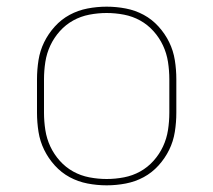

<svg xmlns="http://www.w3.org/2000/svg" viewBox="-20 -548 640 576"><path d="M300 8Q271 8 242.5 2.5Q214 -3 189 -16.5Q164 -30 144.5 -51.5Q125 -73 112.5 -98.5Q100 -124 95.5 -152.5Q91 -181 91 -210V-310Q91 -339 95.5 -367.5Q100 -396 112.5 -421.5Q125 -447 144.5 -468.5Q164 -490 189 -503.5Q214 -517 242.5 -522.5Q271 -528 300 -528Q329 -528 357.5 -522.5Q386 -517 411 -503.5Q436 -490 455.5 -468.5Q475 -447 487.5 -421.5Q500 -396 504.5 -367.5Q509 -339 509 -310V-210Q509 -181 504.5 -152.5Q500 -124 487.5 -98.5Q475 -73 455.5 -51.5Q436 -30 411 -16.5Q386 -3 357.5 2.5Q329 8 300 8ZM300 -11Q326 -11 352 -16Q378 -21 400.5 -33.5Q423 -46 440.5 -65.5Q458 -85 469 -108.5Q480 -132 484 -158Q488 -184 488 -210V-310Q488 -336 484 -362Q480 -388 469 -411.5Q458 -435 440.5 -454.5Q423 -474 400.5 -486.5Q378 -499 352 -504Q326 -509 300 -509Q274 -509 248 -504Q222 -499 199.5 -486.5Q177 -474 159.5 -454.5Q142 -435 131 -411.5Q120 -388 116 -362Q112 -336 112 -310V-210Q112 -184 116 -158Q120 -132 131 -108.5Q142 -85 159.5 -65.5Q177 -46 199.5 -33.5Q222 -21 248 -16Q274 -11 300 -11Z"/></svg>

Font: Iosevka Aile Thin
Style: Regular
Weight: 100
Designer: Belleve Invis
Foundry: Belleve Invis
Version: Version 31.1.0; ttfautohint (v1.8.4)